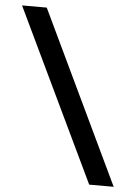

<svg xmlns="http://www.w3.org/2000/svg" viewBox="-52 -693 571 805"><g transform="rotate(5 233.0 -290.0)"><path d="M8 -652 354 72H457L112 -652Z"/></g></svg>

Font: Charger Sport
Style: BdNrw
Weight: 700
Designer: Jasper
Foundry: Cannot Into Space Fonts
Version: Version 1.1